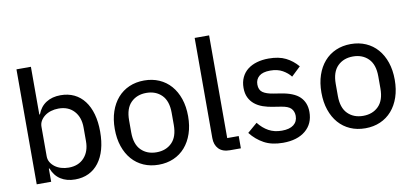

<svg xmlns="http://www.w3.org/2000/svg" viewBox="-70 -973 2616 1217"><g transform="rotate(-10 1238.5 -364.0)"><path d="M82 -740H175V-433H179Q197 -481 235.5 -505.5Q274 -530 328 -530Q377 -530 415.5 -511.5Q454 -493 481 -457.5Q508 -422 522 -372Q536 -322 536 -259Q536 -196 522 -146Q508 -96 481 -60.5Q454 -25 415.5 -6.5Q377 12 328 12Q274 12 235.5 -12.5Q197 -37 179 -85H175V0H82ZM301 -69Q364 -69 400.5 -109Q437 -149 437 -215V-303Q437 -369 400.5 -409Q364 -449 301 -449Q275 -449 252 -442Q229 -435 212 -422Q195 -409 185 -392Q175 -375 175 -354V-164Q175 -143 185 -126Q195 -109 212 -96Q229 -83 252 -76Q275 -69 301 -69Z M866 12Q813 12 769.5 -7Q726 -26 695 -61.5Q664 -97 647 -147Q630 -197 630 -259Q630 -321 647 -371Q664 -421 695 -456.5Q726 -492 769.5 -511Q813 -530 866 -530Q919 -530 962.5 -511Q1006 -492 1037 -456.5Q1068 -421 1085 -371Q1102 -321 1102 -259Q1102 -197 1085 -147Q1068 -97 1037 -61.5Q1006 -26 962.5 -7Q919 12 866 12ZM866 -68Q927 -68 965 -106Q1003 -144 1003 -220V-298Q1003 -374 965 -412Q927 -450 866 -450Q805 -450 767 -412Q729 -374 729 -298V-220Q729 -144 767 -106Q805 -68 866 -68Z M1326 0Q1278 0 1253.5 -26Q1229 -52 1229 -95V-740H1322V-79H1396V0Z M1666 12Q1594 12 1544.5 -15Q1495 -42 1459 -88L1522 -142Q1551 -105 1587.5 -85Q1624 -65 1672 -65Q1722 -65 1748 -85.5Q1774 -106 1774 -142Q1774 -171 1756.5 -190Q1739 -209 1691 -216L1647 -223Q1610 -228 1579 -239Q1548 -250 1526 -268Q1504 -286 1491.5 -312Q1479 -338 1479 -374Q1479 -412 1493 -441.5Q1507 -471 1532 -490.5Q1557 -510 1591.5 -520Q1626 -530 1667 -530Q1733 -530 1777 -508Q1821 -486 1854 -447L1795 -391Q1776 -416 1743.5 -434.5Q1711 -453 1664 -453Q1616 -453 1592.5 -433Q1569 -413 1569 -380Q1569 -345 1591.5 -329Q1614 -313 1659 -306L1703 -299Q1789 -286 1826.5 -249Q1864 -212 1864 -152Q1864 -76 1811 -32Q1758 12 1666 12Z M2196 12Q2143 12 2099.5 -7Q2056 -26 2025 -61.5Q1994 -97 1977 -147Q1960 -197 1960 -259Q1960 -321 1977 -371Q1994 -421 2025 -456.5Q2056 -492 2099.5 -511Q2143 -530 2196 -530Q2249 -530 2292.5 -511Q2336 -492 2367 -456.5Q2398 -421 2415 -371Q2432 -321 2432 -259Q2432 -197 2415 -147Q2398 -97 2367 -61.5Q2336 -26 2292.5 -7Q2249 12 2196 12ZM2196 -68Q2257 -68 2295 -106Q2333 -144 2333 -220V-298Q2333 -374 2295 -412Q2257 -450 2196 -450Q2135 -450 2097 -412Q2059 -374 2059 -298V-220Q2059 -144 2097 -106Q2135 -68 2196 -68Z"/></g></svg>

Font: IBM Plex Sans Thai Looped Text
Style: Regular
Weight: 450
Designer: Mike Abbink, Paul van der Laan, Pieter van Rosmalen, Ben Mitchell, Mark Frömberg
Foundry: Bold Monday
Version: Version 1.1